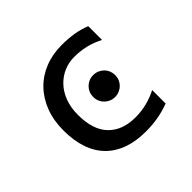

<svg xmlns="http://www.w3.org/2000/svg" viewBox="-126 -648 803 803"><g transform="rotate(-45 275.0 -246.5)"><path d="M459 -18.1V-97.7C438.8 -87.2 417.9 -79.3 396.2 -74C374.6 -68.6 352.2 -65.9 329.1 -65.9C278 -65.9 238 -80.7 209.2 -110.4C180.4 -140 166 -184.4 166 -243.7C166 -272.3 170.2 -297.9 178.7 -320.3C187.2 -342.8 198.7 -361.8 213.4 -377.4C228 -393.1 245 -405.1 264.4 -413.6C283.8 -422 304.4 -426.3 326.2 -426.3C349.6 -426.3 372.3 -423.7 394.3 -418.5C416.3 -413.2 437.8 -405.1 459 -394V-475.6C438.8 -483.7 417.6 -489.6 395.5 -493.2C373.4 -496.7 349.6 -498.5 324.2 -498.5C287.8 -498.5 254.4 -492.4 224.1 -480.2C193.8 -468 167.8 -450.6 146 -428C124.2 -405.4 107.3 -378.3 95.2 -346.7C83.2 -315.1 77.1 -279.8 77.1 -240.7C77.1 -160 98.1 -98.6 139.9 -56.4C181.7 -14.2 241.4 6.8 318.8 6.8C343.6 6.8 367.6 4.8 390.9 0.7C414.1 -3.3 436.8 -9.6 459 -18.1ZM329.1 -316.4C319.7 -316.4 311 -314.7 303.2 -311.3C295.4 -307.9 288.6 -303.2 282.7 -297.4C276.9 -291.5 272.3 -284.7 269 -276.9C265.8 -269 264.2 -260.6 264.2 -251.5C264.2 -242.4 265.8 -233.9 269 -226.1C272.3 -218.3 276.9 -211.4 282.7 -205.6C288.6 -199.7 295.4 -195.1 303.2 -191.7C311 -188.2 319.7 -186.5 329.1 -186.5C338.2 -186.5 346.8 -188.2 354.7 -191.7C362.7 -195.1 369.6 -199.7 375.5 -205.6C381.3 -211.4 385.9 -218.3 389.2 -226.1C392.4 -233.9 394 -242.4 394 -251.5C394 -260.6 392.4 -269 389.2 -276.9C385.9 -284.7 381.3 -291.5 375.5 -297.4C369.6 -303.2 362.7 -307.9 354.7 -311.3C346.8 -314.7 338.2 -316.4 329.1 -316.4ZM54.2 -112.8Z"/></g></svg>

Font: CodeNewRoman Nerd Font Mono
Style: Regular
Weight: 400
Monospace: yes
Designer: Sam Radian
Foundry: Code New Roman
Version: Version 2.00 November 29, 2014;Nerd Fonts 3.2.1